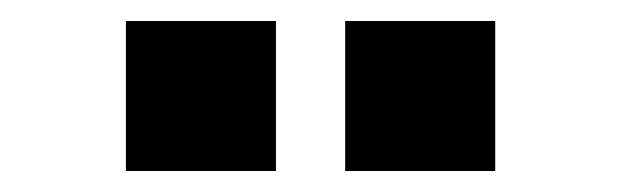

<svg xmlns="http://www.w3.org/2000/svg" viewBox="-20 -803 592 183"><path d="M309 -640V-783H452V-640ZM100 -640V-783H243V-640Z"/></svg>

Font: Orbitron ExtraBold
Style: Regular
Weight: 800
Designer: Matt McInerney
Foundry: The League of Moveable Type
Version: Version 2.001